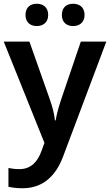

<svg xmlns="http://www.w3.org/2000/svg" viewBox="-20 -764 587 1024"><path d="M116 -684C116 -644 143 -625 176 -625C209 -625 237 -644 237 -684C237 -726 209 -744 176 -744C143 -744 116 -726 116 -684ZM310 -684C310 -644 336 -625 370 -625C403 -625 431 -644 431 -684C431 -726 403 -744 370 -744C336 -744 310 -726 310 -684ZM0 -542 217 -2 201 42C181 97 146 138 84 138C61 138 39 135 25 132V232C43 236 67 240 100 240C204 240 275 180 316 72L547 -542H411L307 -236C294 -197 282 -156 277 -122H273C269 -160 259 -197 245 -236L137 -542Z"/></svg>

Font: Noto Sans Bengali UI SemiBold
Style: Regular
Weight: 600
Designer: Jelle Bosma - Monotype Design Team
Foundry: Monotype Imaging Inc.
Version: Version 2.003